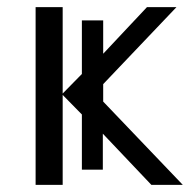

<svg xmlns="http://www.w3.org/2000/svg" viewBox="-20 -517 535 537"><path d="M209 -196.8 155.3 -251.5V0H79.6V-497.1H155.3V-255.4L209 -310.1V-460H268.6V-366.7L391.1 -497.1H473.6L268.6 -281.7V-232.9L491.2 0H403.3L267.6 -143.1V-42.5H209Z"/></svg>

Font: Bpm'online Open Sans
Style: Regular
Weight: 400
Foundry: Ascender Corporation
Version: Version 1.10